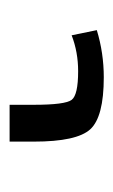

<svg xmlns="http://www.w3.org/2000/svg" viewBox="62 -42 237 402"><g transform="rotate(-90 181.0 158.5)"><path d="M162.1 110.4Q162.1 175.8 172.4 189.5Q182.6 203.1 232.4 203.1Q272.5 203.1 307.6 189.5L318.4 242.2Q270.5 256.8 219.7 256.8Q136.7 256.8 110.8 228.5Q85 200.2 85 110.4V59.6H162.1Z"/></g></svg>

Font: Mgen+ 1c regular
Style: Regular
Weight: 400
Designer: [Source Han Sans]
Ryoko NISHIZUKA  (kana & ideographs); Paul D. Hunt (Latin, Greek & Cyrillic); Wenlong ZHANG  (bopomofo
Version: Version 1.059.20150602